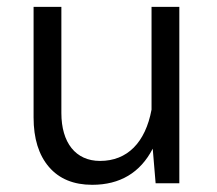

<svg xmlns="http://www.w3.org/2000/svg" viewBox="-20 -525 621 550"><path d="M76.2 -188.5C76.2 -128.4 90.8 -81.1 120.1 -46.9C149.4 -12.7 190.9 4.4 244.1 4.4C323.7 4.4 381.8 -30.3 417.5 -99.1L425.8 0H493.7V-505.4H414.1V-210.9C396.5 -116.7 344.7 -64 266.6 -64C196.3 -64 155.8 -116.7 155.8 -201.2V-505.4H76.2Z"/></svg>

Font: Estedad Regular
Style: Regular
Weight: 400
Designer: Amin Abedi
Version: Version 7.3